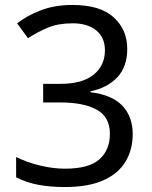

<svg xmlns="http://www.w3.org/2000/svg" viewBox="-20 -744 612 774"><path d="M493 -547Q493 -475 453 -432.5Q413 -390 345 -376V-372Q431 -362 473 -318Q515 -274 515 -203Q515 -141 486 -92.5Q457 -44 396.5 -17Q336 10 241 10Q185 10 137 1.5Q89 -7 45 -29V-111Q90 -89 142 -76.5Q194 -64 242 -64Q338 -64 380.5 -101.5Q423 -139 423 -205Q423 -272 370.5 -301.5Q318 -331 223 -331H154V-406H224Q312 -406 357.5 -443Q403 -480 403 -541Q403 -593 368 -621.5Q333 -650 273 -650Q215 -650 174 -633Q133 -616 93 -590L49 -650Q87 -680 143.5 -702Q200 -724 272 -724Q384 -724 438.5 -674Q493 -624 493 -547Z"/></svg>

Font: Noto Sans Old Permic
Style: Regular
Weight: 400
Designer: Monotype Design Team
Foundry: Monotype Imaging Inc.
Version: Version 2.001; ttfautohint (v1.8.4.7-5d5b)